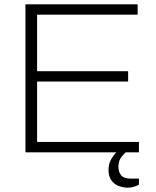

<svg xmlns="http://www.w3.org/2000/svg" viewBox="-20 -706 722 890"><path d="M98 0V-686H618V-638H152V-376H574V-328H152V-48H624V0ZM573 164Q551 164 530 156Q509 148 496 129.5Q483 111 483 82Q483 53 496.5 30Q510 7 532 -12H567V-4Q555 6 542 23Q529 40 529 68Q529 91 541.5 106.5Q554 122 587 122H624V150Q612 157 598 160.5Q584 164 573 164Z"/></svg>

Font: Archivo SemiBold Thin
Style: Regular
Weight: 250
Version: Version 2.001